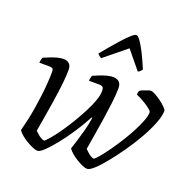

<svg xmlns="http://www.w3.org/2000/svg" viewBox="-131 -878 1001 1008"><g transform="rotate(20 369.0 -374.5)"><path d="M182 0Q172 0 156 -6.5Q140 -13 122 -23.5Q104 -34 88.5 -46.5Q73 -59 64 -72Q72 -102 79.5 -136.5Q87 -171 93 -207.5Q99 -244 103.5 -281Q108 -318 110.5 -352Q113 -386 113 -415Q113 -430 107 -434Q101 -438 88 -438H34Q34 -446 36 -455Q38 -464 40 -468Q58 -476 77.5 -483.5Q97 -491 115 -495.5Q133 -500 146 -500Q167 -500 179 -489Q191 -478 191 -454Q191 -421 185.5 -371.5Q180 -322 171.5 -269Q163 -216 155.5 -170.5Q148 -125 143 -98Q149 -92 159 -83Q169 -74 180 -68Q191 -62 198 -62Q208 -70 226.5 -92Q245 -114 267 -145.5Q289 -177 311 -213.5Q333 -250 352 -286.5Q371 -323 382.5 -355Q394 -387 394 -410Q394 -428 387.5 -433Q381 -438 368 -438H311Q311 -446 313 -455Q315 -464 317 -468Q335 -476 354.5 -483.5Q374 -491 392 -495.5Q410 -500 423 -500Q445 -500 457.5 -489Q470 -478 470 -454Q470 -420 464 -371Q458 -322 450 -269Q442 -216 434 -170Q426 -124 422 -98Q428 -92 437.5 -83Q447 -74 457.5 -68Q468 -62 475 -62Q486 -70 504 -92Q522 -114 544 -145Q566 -176 587.5 -210.5Q609 -245 627 -279.5Q645 -314 656 -343Q667 -372 667 -391Q667 -397 655.5 -406.5Q644 -416 627.5 -426.5Q611 -437 595.5 -445Q580 -453 572 -456Q572 -461 573.5 -468Q575 -475 577 -478Q583 -483 594.5 -487.5Q606 -492 618 -496Q630 -500 635 -500Q644 -500 660.5 -491Q677 -482 694.5 -469Q712 -456 724.5 -443.5Q737 -431 737 -424Q737 -396 720.5 -354Q704 -312 677 -264Q650 -216 617.5 -169.5Q585 -123 554 -84.5Q523 -46 498 -23Q473 0 459 0Q449 0 433.5 -6.5Q418 -13 400.5 -23.5Q383 -34 368 -46.5Q353 -59 344 -72Q349 -86 358.5 -117Q368 -148 378.5 -186Q389 -224 394 -261L390 -262Q365 -215 334.5 -168.5Q304 -122 273.5 -84Q243 -46 219 -23Q195 0 182 0ZM330 -571Q322 -576 316 -581Q310 -586 309 -590Q355 -646 386 -681Q417 -716 436 -732.5Q455 -749 463 -749Q471 -749 484.5 -731.5Q498 -714 516 -679Q534 -644 557 -590Q553 -586 549 -580.5Q545 -575 535 -571L453 -671Z"/></g></svg>

Font: Texturina Medium 12pt ExtraLight
Style: Italic
Weight: 250
Italic angle: -11°
Version: Version 1.002